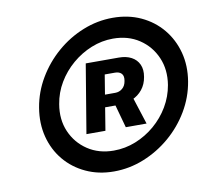

<svg xmlns="http://www.w3.org/2000/svg" viewBox="-67 -813 794 720"><g transform="rotate(-10 329.5 -453.0)"><path d="M311.5 -168.9Q252.9 -168.9 205.1 -191.2Q157.2 -213.4 124.8 -252.4Q92.3 -291.5 79.1 -343Q65.9 -394.5 75.7 -453.1Q85.4 -511.7 116 -563.2Q146.5 -614.7 191.7 -653.8Q236.8 -692.9 292 -715.1Q347.2 -737.3 405.8 -737.3Q464.8 -737.3 512.7 -715.1Q560.5 -692.9 593 -653.8Q625.5 -614.7 639.2 -563.2Q652.8 -511.7 643.1 -453.1Q633.3 -394.5 602.8 -343Q572.3 -291.5 526.6 -252.4Q481 -213.4 425.8 -191.2Q370.6 -168.9 311.5 -168.9ZM324.2 -246.1Q367.7 -246.1 408 -262.2Q448.2 -278.3 481.4 -306.6Q514.6 -335 536.9 -372.6Q559.1 -410.2 566.4 -453.1Q575.7 -510.3 555.4 -557.1Q535.2 -604 492.9 -632.1Q450.7 -660.2 393.1 -660.2Q350.6 -660.2 310.5 -644Q270.5 -627.9 237.1 -599.4Q203.6 -570.8 181.4 -533.4Q159.2 -496.1 152.3 -453.1Q142.6 -396 162.8 -349.1Q183.1 -302.2 225.3 -274.2Q267.6 -246.1 324.2 -246.1ZM383.3 -324.7 350.1 -444.8H423.8L462.4 -324.7ZM233.4 -324.7 276.9 -586.4H402.8Q430.7 -586.4 450.4 -575.9Q470.2 -565.4 479.2 -545.7Q488.3 -525.9 483.4 -498.5Q479 -471.2 463.4 -451.7Q447.8 -432.1 423.8 -421.9Q399.9 -411.6 371.1 -411.6H287.6L295.4 -458.5H366.7Q382.3 -458.5 394 -468.3Q405.8 -478 408.7 -496.6Q412.1 -515.1 403.6 -524.2Q395 -533.2 378.9 -533.2H339.8L305.7 -324.7Z"/></g></svg>

Font: Inter 16pt ExtraBold
Style: Italic
Weight: 800
Italic angle: -9.3988°
Version: Version 4.001;git-66647c0bb